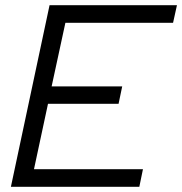

<svg xmlns="http://www.w3.org/2000/svg" viewBox="-20 -720 702 740"><path d="M22 0 171 -700H662L647 -632H232L179 -387H451L437 -320H165L111 -68H531L517 0Z"/></svg>

Font: Red Hat Display VF
Style: Italic
Weight: 300
Italic angle: -12°
Designer: Pentagram, MCKL
Foundry: Pentagram, MCKL
Version: Version 1.010